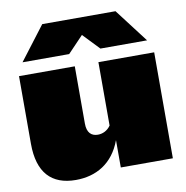

<svg xmlns="http://www.w3.org/2000/svg" viewBox="-90 -907 985 1017"><g transform="rotate(-10 402.0 -398.0)"><path d="M762 -570H462V-229C444 -203 418 -192 393 -192C358 -192 335 -213 335 -262V-570H35V-206C35 -51 106 24 237 24C345 24 438 -27 482 -147V0H762ZM204 -820 66 -639H317L401 -727L485 -639H736L598 -820Z"/></g></svg>

Font: Mattone Black
Style: Regular
Weight: 900
Width: 6
Designer: Nunzio Mazzaferro
Foundry: Collletttivo
Version: Version 2.000;Glyphs 3.2 (3217)